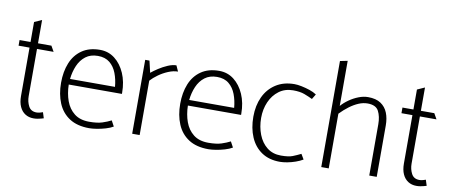

<svg xmlns="http://www.w3.org/2000/svg" viewBox="-64 -967 2934 1241"><g transform="rotate(10 1402.5 -346.5)"><path d="M229 -470H141V-623L92 -601V-470H20V-433H92V-116Q92 -74 105 -45.5Q118 -17 141.5 -2Q165 13 196 13Q209 13 221.5 11Q234 9 244.5 6Q255 3 262 1L250 -37Q245 -35 232.5 -31.5Q220 -28 209 -28Q172 -28 156.5 -57.5Q141 -87 141 -123V-433H250Z M732 -242V-250Q732 -321 707.5 -377Q683 -433 641 -465.5Q599 -498 544 -498Q473 -498 425.5 -465Q378 -432 355 -375Q332 -318 332 -245Q332 -170 356.5 -111.5Q381 -53 432 -20Q483 13 562 13Q582 13 610.5 8.5Q639 4 668 -4.5Q697 -13 717 -25L697 -62Q672 -49 639.5 -38.5Q607 -28 554 -28Q494 -28 456.5 -57.5Q419 -87 401.5 -135.5Q384 -184 383 -242ZM385 -279Q390 -327 407.5 -367.5Q425 -408 457 -432.5Q489 -457 537 -457Q585 -457 615 -432.5Q645 -408 660.5 -367.5Q676 -327 680 -279Z M891 0V-357Q910 -378 938.5 -398.5Q967 -419 1000.5 -433Q1034 -447 1064 -447L1047 -485Q1022 -485 991.5 -472Q961 -459 933.5 -441Q906 -423 888 -408L870 -485H842V0Z M1514 -242V-250Q1514 -321 1489.5 -377Q1465 -433 1423 -465.5Q1381 -498 1326 -498Q1255 -498 1207.5 -465Q1160 -432 1137 -375Q1114 -318 1114 -245Q1114 -170 1138.5 -111.5Q1163 -53 1214 -20Q1265 13 1344 13Q1364 13 1392.5 8.5Q1421 4 1450 -4.5Q1479 -13 1499 -25L1479 -62Q1454 -49 1421.5 -38.5Q1389 -28 1336 -28Q1276 -28 1238.5 -57.5Q1201 -87 1183.5 -135.5Q1166 -184 1165 -242ZM1167 -279Q1172 -327 1189.5 -367.5Q1207 -408 1239 -432.5Q1271 -457 1319 -457Q1367 -457 1397 -432.5Q1427 -408 1442.5 -367.5Q1458 -327 1462 -279Z M1942 -62Q1916 -49 1889.5 -38.5Q1863 -28 1813 -28Q1759 -28 1721.5 -57.5Q1684 -87 1664.5 -137Q1645 -187 1645 -246Q1645 -303 1666 -351Q1687 -399 1726 -428Q1765 -457 1818 -457Q1864 -457 1893 -446Q1922 -435 1947 -423L1967 -456Q1948 -469 1921 -478Q1894 -487 1867 -492.5Q1840 -498 1820 -498Q1749 -498 1698 -465Q1647 -432 1620.5 -375Q1594 -318 1594 -245Q1594 -170 1619 -111.5Q1644 -53 1693 -20Q1742 13 1813 13Q1834 13 1861 8Q1888 3 1915 -6.5Q1942 -16 1962 -28Z M2132 -359Q2160 -388 2189.5 -410Q2219 -432 2248.5 -444.5Q2278 -457 2307 -457Q2362 -457 2380 -422Q2398 -387 2398 -337V0H2447V-337Q2447 -384 2432.5 -420Q2418 -456 2386.5 -477Q2355 -498 2303 -498Q2273 -498 2241 -485.5Q2209 -473 2180.5 -453Q2152 -433 2131 -409ZM2132 0V-706L2083 -696V0Z M2742 -470H2654V-623L2605 -601V-470H2533V-433H2605V-116Q2605 -74 2618 -45.5Q2631 -17 2654.5 -2Q2678 13 2709 13Q2722 13 2734.5 11Q2747 9 2757.5 6Q2768 3 2775 1L2763 -37Q2758 -35 2745.5 -31.5Q2733 -28 2722 -28Q2685 -28 2669.5 -57.5Q2654 -87 2654 -123V-433H2763Z"/></g></svg>

Font: Catamaran Thin Thin
Style: Regular
Weight: 250
Version: Version 2.000